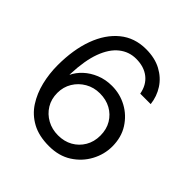

<svg xmlns="http://www.w3.org/2000/svg" viewBox="-192 -856 1012 1012"><g transform="rotate(45 313.5 -350.0)"><path d="M325 12Q250 12 198.5 -16Q147 -44 116 -92Q85 -140 70.5 -199.5Q56 -259 56 -322Q56 -438 88 -525.5Q120 -613 180.5 -662.5Q241 -712 326 -712Q392 -712 439.5 -686.5Q487 -661 514.5 -618.5Q542 -576 548 -524H470Q460 -579 422 -609Q384 -639 325 -639Q272 -639 230.5 -606Q189 -573 164.5 -507Q140 -441 136 -338Q136 -336 136 -334Q136 -332 136 -330Q151 -362 179.5 -388.5Q208 -415 248 -431.5Q288 -448 336 -448Q396 -448 447.5 -420Q499 -392 531 -341.5Q563 -291 563 -223Q563 -164 534 -110Q505 -56 452 -22Q399 12 325 12ZM319 -62Q365 -62 400.5 -82Q436 -102 457 -137.5Q478 -173 478 -219Q478 -266 457 -301Q436 -336 400.5 -355.5Q365 -375 319 -375Q274 -375 237.5 -354Q201 -333 179.5 -297.5Q158 -262 158 -218Q158 -172 179.5 -137Q201 -102 237.5 -82Q274 -62 319 -62Z"/></g></svg>

Font: DM Sans 12pt
Style: Regular
Weight: 400
Version: Version 4.004;gftools[0.9.30]